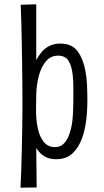

<svg xmlns="http://www.w3.org/2000/svg" viewBox="-20 -724 484 890"><path d="M75 146Q77 111 78.5 66Q80 21 81 -28Q82 -77 83 -124.5Q84 -172 84 -211Q84 -237 84 -272Q84 -307 83.5 -348Q83 -389 82.5 -433.5Q82 -478 81 -524Q80 -570 79 -615.5Q78 -661 76 -702L148 -704Q148 -640 148 -575Q148 -510 148 -445Q157 -463 171.5 -481Q186 -499 208 -510.5Q230 -522 259 -522Q314 -522 340 -486Q366 -450 376 -395Q382 -364 383.5 -328Q385 -292 385 -256Q385 -225 382.5 -194Q380 -163 374.5 -135Q369 -107 360 -82Q344 -39 315.5 -12.5Q287 14 240 14Q216 14 198 6.5Q180 -1 168 -13Q156 -25 148 -38L150 145ZM147 -213Q147 -167 155.5 -128Q164 -89 183.5 -65.5Q203 -42 235 -42Q261 -42 277.5 -60Q294 -78 303 -107Q314 -139 317 -179.5Q320 -220 320 -260Q320 -292 320 -321.5Q320 -351 317 -376Q313 -416 298.5 -441Q284 -466 249 -466Q215 -466 193 -440Q171 -414 160 -372.5Q149 -331 148 -284Z"/></svg>

Font: Truculenta
Style: Regular
Weight: 400
Designer: Ivan Castro, Eva Sanz & Omnibus-Type Team
Foundry: Omnibus-Type
Version: Version 1.002